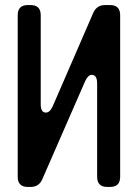

<svg xmlns="http://www.w3.org/2000/svg" viewBox="-20 -730 545 759"><path d="M90 9H101Q134 9 147 -21L317 -410Q328 -434 343 -434Q364 -434 364 -400V-31Q364 9 404 9H415Q455 9 455 -31V-670Q455 -710 415 -710H395Q363 -710 349 -680L188 -309Q177 -285 161 -285Q141 -285 141 -318V-670Q141 -710 101 -710H90Q50 -710 50 -670V-31Q50 9 90 9Z"/></svg>

Font: WDXL Lubrifont JP N
Style: Regular
Weight: 400
Designer: [WDXL Lubrifont] Copyright 2020-2022 (c) NightFurySL2001, Skr-ZERO; [ZCOOL QingKe HuangYou] Copyright 2018-2022 (c) The 
Version: Version 2.001;hotconv 1.1.1;makeotfexe 2.6.0